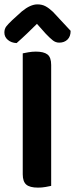

<svg xmlns="http://www.w3.org/2000/svg" viewBox="-27 -851 343 878"><path d="M147 7Q109 7 93 -7Q77 -21 77 -54V-607Q86 -609 103 -612Q120 -615 137 -615Q173 -615 190 -602Q207 -589 207 -554V-1Q198 1 181.5 4Q165 7 147 7ZM142 -742Q122 -722 98 -699Q74 -676 49 -654Q25 -655 9 -668.5Q-7 -682 -7 -702Q-7 -719 2 -730.5Q11 -742 29 -759L73 -799Q112 -831 144 -831Q165 -831 181 -822.5Q197 -814 215 -797L296 -710Q296 -684 281.5 -670Q267 -656 244 -656Q228 -656 215 -666Q202 -676 182 -697Z"/></svg>

Font: Baloo Da 2 SemiBold
Style: Regular
Weight: 600
Designer: Noopur Datye, Sulekha Rajkumar and Ek Type
Foundry: Ek Type
Version: Version 1.640;hotconv 1.0.111;makeotfexe 2.5.65597; ttfautoh